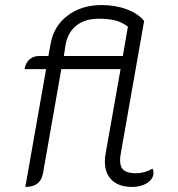

<svg xmlns="http://www.w3.org/2000/svg" viewBox="-20 -729 704 758"><path d="M162 -456H77Q81 -481 96.5 -494.5Q112 -508 135 -508H171L180 -557Q192 -626 247 -667.5Q302 -709 381 -709Q436 -709 481 -692Q526 -675 549 -646L457 -124Q454 -108 454 -96Q454 -69 469 -57Q484 -45 516 -45Q551 -45 582 -63Q586 -58 586 -47Q586 -23 561.5 -7Q537 9 502 9Q450 9 422 -17.5Q394 -44 394 -91Q394 -107 397 -123L456 -456H222L150 -46Q145 -18 128 -4.5Q111 9 80 9ZM465 -508 485 -624Q462 -641 436.5 -648Q411 -655 369 -655Q316 -655 282 -628.5Q248 -602 239 -553L232 -508Z"/></svg>

Font: K2D ExtraLight
Style: Italic
Weight: 275
Italic angle: -10°
Designer: Katatrad Aksorn Co.,Ltd.
Foundry: Cadson Demak Co.,Ltd.
Version: Version 1.000; ttfautohint (v1.6)